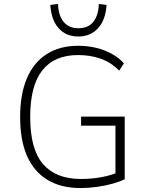

<svg xmlns="http://www.w3.org/2000/svg" viewBox="-20 -945 753 973"><path d="M388 8Q290 8 221.5 -33Q153 -74 117.5 -153.5Q82 -233 82 -352Q82 -468 116.5 -548.5Q151 -629 217 -671Q283 -713 376 -713Q425 -713 467.5 -702.5Q510 -692 546 -672.5Q582 -653 608 -624L584 -587Q544 -628 492 -647Q440 -666 375 -666Q256 -666 194.5 -588.5Q133 -511 133 -352Q133 -188 198.5 -113Q264 -38 390 -38Q445 -38 495.5 -47.5Q546 -57 586 -75L565 -34V-308H391V-354H612V-37Q589 -25 552 -14.5Q515 -4 472 2Q429 8 388 8ZM377 -760Q315 -760 277.5 -801.5Q240 -843 235 -920L274 -925Q276 -866 302.5 -834Q329 -802 377 -802Q428 -802 453.5 -835Q479 -868 481 -925L520 -920Q515 -843 476.5 -801.5Q438 -760 377 -760Z"/></svg>

Font: Nunito Sans 7pt SemiCondensed ExtraLight
Style: Regular
Weight: 250
Width: 4
Designer: Vernon Adams
Foundry: Vernon Adams
Version: Version 3.101;gftools[0.9.27]